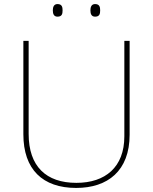

<svg xmlns="http://www.w3.org/2000/svg" viewBox="-20 -915 752 945"><path d="M240 -864C240 -847 245 -833 263 -833C285 -833 288 -847 288 -864C288 -880 285 -895 263 -895C245 -895 240 -880 240 -864ZM425 -864C425 -847 430 -833 448 -833C470 -833 473 -847 473 -864C473 -880 470 -895 448 -895C430 -895 425 -880 425 -864ZM618 -252V-714H592V-244C592 -92 498 -15 356 -15C207 -15 121 -96 121 -256V-714H95V-254C95 -81 190 10 355 10C510 10 618 -74 618 -252Z"/></svg>

Font: Noto Sans Sinhala Thin
Style: Regular
Weight: 100
Designer: Jelle Bosma - Monotype Design Team
Foundry: Monotype Imaging Inc.
Version: Version 2.006